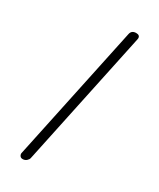

<svg xmlns="http://www.w3.org/2000/svg" viewBox="-219 -779 839 1012"><g transform="rotate(30 200.0 -272.5)"><path d="M293 -710Q316 -710 316 -691Q316 -687 315 -684L141 139Q139 148 129.5 156.5Q120 165 106 165Q96 165 90.5 158.5Q85 152 85 144Q85 141 86 138L260 -684Q265 -710 293 -710Z"/></g></svg>

Font: Agu Display Uzo
Style: Regular
Weight: 400
Version: Version 1.103